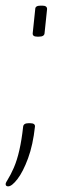

<svg xmlns="http://www.w3.org/2000/svg" viewBox="-26 -545 234 681"><path d="M3 116Q-6 116 -6 108Q-6 103 2.5 90Q11 77 23 50Q46 -3 56 -95Q57 -108 75 -108H81Q99 -108 98 -96Q91 -31 73.5 16.5Q56 64 36 90Q16 116 3 116ZM106 -415Q89 -415 90 -427L99 -513Q99 -525 118 -525H124Q141 -525 141 -513L132 -427Q131 -415 112 -415Z"/></svg>

Font: Asap Semi Condensed Semi Condensed Thin
Style: Italic
Weight: 100
Width: 4
Italic angle: -6°
Designer: Pablo Cosgaya
Foundry: Omnibus-Type
Version: Version 3.001; ttfautohint (v1.8.4.7-5d5b)